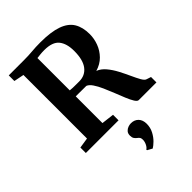

<svg xmlns="http://www.w3.org/2000/svg" viewBox="-295 -877 1304 1304"><g transform="rotate(-45 357.0 -225.0)"><path d="M34.5 0V-52.5L109.5 -64V-674.5L37 -689V-743H180Q228 -743 265 -746.5Q302 -750 346.5 -750Q449 -750 510 -728.2Q571 -706.5 597.8 -662.5Q624.5 -618.5 624.5 -552Q624.5 -509 608.8 -466.8Q593 -424.5 560.8 -391.5Q528.5 -358.5 479 -344Q511.5 -331.5 537.2 -300.8Q563 -270 583.5 -231Q604 -192 620.8 -155Q637.5 -118 652 -92.2Q666.5 -66.5 680.5 -62.5L712.5 -52V0H542.5Q530.5 0 517.2 -21.2Q504 -42.5 490 -76.5Q476 -110.5 460.8 -149.5Q445.5 -188.5 429.2 -225Q413 -261.5 395.5 -287.2Q378 -313 359 -320Q345 -320 325.5 -320.2Q306 -320.5 287.2 -320.5Q268.5 -320.5 258 -320.5V-64L348.5 -53V0ZM347 -375.5Q403.5 -375.5 436.2 -418Q469 -460.5 469 -546Q469 -617 438 -655.5Q407 -694 329 -694Q306.5 -694 289.2 -692Q272 -690 258 -688.5V-378Q268 -376.5 285.8 -376Q303.5 -375.5 321 -375.5Q338.5 -375.5 347 -375.5ZM467.5 153Q467 189.5 451 219.5Q435 249.5 414 270Q393 290.5 377.5 299.5H376.5L342 280.5L341 274Q353.5 267 363 247.8Q372.5 228.5 372.5 210Q372.5 195 366.5 187.2Q360.5 179.5 352 173.5Q343.5 167.5 336.5 157Q329.5 146.5 329.5 129Q329.5 107.5 340.5 95.5Q351.5 83.5 366 78.5Q380.5 73.5 391.5 73.5H394.5Q426.5 73.5 447 94.2Q467.5 115 467.5 153Z"/></g></svg>

Font: Merriweather Text Regular
Style: Bold
Weight: 700
Designer: Eben Sorkin
Foundry: Eben Sorkin
Version: Version 2.100; ttfautohint (v1.7.19-72a1) -l 8 -r 50 -G 200 